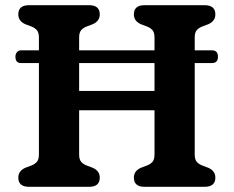

<svg xmlns="http://www.w3.org/2000/svg" viewBox="-20 -720 900 740"><path d="M285 -124Q285 -104.5 293.8 -95.2Q302.5 -86 317 -81L337 -73.5Q364.5 -61.5 364.5 -35.5Q364.5 0 323.5 0H92Q50.5 0 50.5 -35.5Q50.5 -61.5 78 -73.5L98 -81Q112.5 -86 121.2 -95.2Q130 -104.5 130 -124V-477H60.5Q39.5 -477 39.5 -501.5Q39.5 -512 45.5 -519Q51.5 -526 61 -526H130V-576Q130 -595.5 121.2 -604.8Q112.5 -614 98 -619L78 -626.5Q50.5 -638.5 50.5 -664.5Q50.5 -700 92 -700H323.5Q364.5 -700 364.5 -664.5Q364.5 -638.5 337 -626.5L317 -619Q302.5 -614 293.8 -604.8Q285 -595.5 285 -576V-526H575.5V-576Q575.5 -595.5 566.8 -604.8Q558 -614 543.5 -619L523.5 -626.5Q496 -638.5 496 -664.5Q496 -700 537 -700H768.5Q810 -700 810 -664.5Q810 -638.5 782.5 -626.5L762.5 -619Q748 -614 739.2 -604.8Q730.5 -595.5 730.5 -576V-526H797Q820 -526 820 -501.5Q820 -477 797 -477H730.5V-124Q730.5 -104.5 739.2 -95.2Q748 -86 762.5 -81L782.5 -73.5Q810 -61.5 810 -35.5Q810 0 768.5 0H537Q496 0 496 -35.5Q496 -61.5 523.5 -73.5L543.5 -81Q558 -86 566.8 -95.2Q575.5 -104.5 575.5 -124V-295H285ZM285 -369.5H575.5V-477H285Z"/></svg>

Font: Fraunces 9pt SuperSoft SemiBold
Style: Regular
Weight: 600
Version: Version 1.000;[0bf87f6ff]